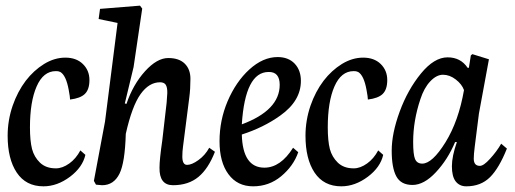

<svg xmlns="http://www.w3.org/2000/svg" viewBox="-20 -638 1806 673"><path d="M225.6 -289.1Q225.6 -297.4 220.7 -323.7Q211.4 -374 191.4 -385.7Q184.1 -389.2 175.8 -388.7Q131.8 -388.7 108.4 -335Q85 -281.7 85 -191.4Q85 -144.5 92.3 -115.7Q99.6 -87.9 120.1 -67.9Q141.1 -47.9 175.3 -47.9H176.3Q198.7 -47.9 222.7 -64.9Q246.1 -81.5 261.7 -110.8L279.3 -95.2Q269.5 -51.8 225.6 -18.6Q180.7 15.1 132.3 15.1Q70.8 15.1 38.6 -33.2Q6.8 -81.1 6.8 -162.1Q6.8 -216.3 24.4 -267.6Q41.5 -316.9 70.3 -355Q98.1 -391.1 134.3 -413.6Q170.9 -436 209 -436Q247.6 -436 270.5 -413.6Q293.5 -391.1 293.5 -357.4Q293.5 -324.2 277.3 -308.6Q261.7 -293.5 225.6 -289.1Z M392.1 -557.6 325.7 -571.3 330.6 -606.9 470.7 -618.2 478.5 -607.9 448.2 -402.8 417.5 -275.4 423.3 -273.9Q446.3 -341.8 488.3 -388.2Q530.3 -434.6 569.8 -434.6Q607.9 -434.6 627.9 -414.6Q647.5 -395 647.5 -361.8Q647.5 -326.2 643.6 -296.9L621.6 -125Q619.1 -107.4 619.1 -89.4Q619.1 -60.1 635.7 -60.1Q652.3 -60.1 675.3 -76.7Q699.2 -93.8 713.4 -120.1L733.4 -106Q710.4 -46.9 675.8 -18.1Q640.6 11.2 586.4 11.2Q538.1 11.2 539.1 -50.3Q539.1 -79.1 548.8 -145.5L559.1 -234.9Q565.4 -282.7 566.4 -311.5Q566.9 -331.5 561 -340.8Q555.2 -349.6 541 -349.6Q502.4 -349.6 472.7 -308.1Q442.9 -266.6 420.9 -168.9Q418 -67.9 398.9 -29.3Q378.9 11.2 337.9 11.2Q334.5 11.2 316.4 9.3L309.1 -3.9L348.1 -211.9Z M960.4 -340.8Q960.4 -363.3 950.7 -374.8Q940.9 -386.2 921.4 -385.7Q839.4 -385.7 827.6 -202.1Q960.4 -251.5 960.4 -340.8ZM1013.2 -414.6Q1034.7 -391.6 1034.7 -354.5Q1034.7 -284.2 962.4 -232.9Q903.8 -190.9 827.6 -166.5Q830.6 -50.3 906.7 -50.3Q963.4 -50.3 1007.3 -120.1L1025.4 -104.5Q1008.8 -56.2 965.3 -20Q922.9 15.1 867.2 15.1Q812 15.1 780.8 -27.3Q749.5 -69.3 749.5 -143.1Q749.5 -216.3 777.8 -283.2Q807.1 -351.6 854 -394.5Q901.9 -438 953.1 -438Q991.2 -438 1013.2 -414.6Z M1269.5 -289.1Q1269.5 -297.4 1264.6 -323.7Q1255.4 -374 1235.4 -385.7Q1228 -389.2 1219.7 -388.7Q1175.8 -388.7 1152.3 -335Q1128.9 -281.7 1128.9 -191.4Q1128.9 -144.5 1136.2 -115.7Q1143.6 -87.9 1164.1 -67.9Q1185.1 -47.9 1219.2 -47.9H1220.2Q1242.7 -47.9 1266.6 -64.9Q1290 -81.5 1305.7 -110.8L1323.2 -95.2Q1313.5 -51.8 1269.5 -18.6Q1224.6 15.1 1176.3 15.1Q1114.7 15.1 1082.5 -33.2Q1050.8 -81.1 1050.8 -162.1Q1050.8 -216.3 1068.4 -267.6Q1085.4 -316.9 1114.3 -355Q1142.1 -391.1 1178.2 -413.6Q1214.8 -436 1252.9 -436Q1291.5 -436 1314.5 -413.6Q1337.4 -391.1 1337.4 -357.4Q1337.4 -324.2 1321.3 -308.6Q1305.7 -293.5 1269.5 -289.1Z M1428.2 -140.6Q1428.2 -96.7 1434.6 -81.1Q1441.4 -64.5 1460 -64.5Q1495.1 -64.5 1541.5 -139.2Q1587.4 -213.4 1606.4 -322.3Q1599.1 -342.8 1577.6 -359.4Q1556.2 -376 1532.7 -376Q1509.8 -376 1487.8 -352.5Q1466.3 -329.6 1453.6 -290.5Q1428.2 -214.8 1428.2 -140.6ZM1635.7 -448.2 1693.8 -430.2 1658.7 -239.7 1644 -123.5Q1640.6 -96.7 1640.6 -82Q1640.6 -56.6 1662.1 -56.6Q1675.3 -56.6 1697.3 -81.1Q1720.7 -106.4 1736.8 -134.3L1756.8 -117.2Q1729.5 -48.8 1697.8 -17.1Q1665.5 15.1 1614.3 15.1Q1590.3 15.1 1576.7 -2.9Q1564 -20 1564 -55.2Q1564 -90.3 1581.5 -140.1H1575.2Q1549.8 -79.1 1507.8 -34.2Q1466.3 10.3 1425.8 10.3Q1385.3 10.3 1369.1 -20Q1353 -49.8 1353 -109.9Q1353 -170.4 1380.9 -246.6Q1409.2 -323.7 1455.6 -380.4Q1502 -437 1548.8 -437Q1594.7 -437 1619.1 -400.4H1623.5L1630.4 -443.8Z"/></svg>

Font: Neuton Cursive
Style: Regular
Weight: 500
Designer: Brian M Zick
Version: Version 1.43